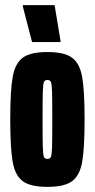

<svg xmlns="http://www.w3.org/2000/svg" viewBox="-20 -721 370 749"><path d="M20 -255Q20 -368 29.5 -421Q39 -474 69 -496Q99 -518 165 -518Q231 -518 261 -496Q291 -474 300.5 -421Q310 -368 310 -255Q310 -142 300.5 -89Q291 -36 261 -14Q231 8 165 8Q99 8 69 -14Q39 -36 29.5 -89Q20 -142 20 -255ZM184 -255Q184 -334 183 -364Q182 -394 178.5 -401.5Q175 -409 165 -409Q155 -409 151.5 -401.5Q148 -394 147 -364Q146 -334 146 -255Q146 -176 147 -146Q148 -116 151.5 -108.5Q155 -101 165 -101Q175 -101 178.5 -108.5Q182 -116 183 -146Q184 -176 184 -255ZM105 -557 69 -696V-701H193L216 -562V-557Z"/></svg>

Font: Saira Ultra Condensed Black
Style: Regular
Weight: 900
Width: 1
Designer: Hector Gatti with collaboration of the Omnibus-Type team
Foundry: Omnibus-Type
Version: Version 1.001; ttfautohint (v1.8)